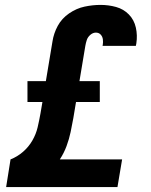

<svg xmlns="http://www.w3.org/2000/svg" viewBox="-20 -763 616 783"><path d="M5 0H459L478 -113H224Q241 -139 251.5 -167.5Q262 -196 268 -224.5Q274 -253 279 -281L290 -347H387V-432H304L328 -576Q330 -588 334 -600Q338 -612 348.5 -621Q359 -630 371 -630Q383 -630 390.5 -622Q398 -614 399.5 -602.5Q401 -591 399 -579L398 -576H534Q535 -581 536 -586Q541 -619 534 -650.5Q527 -682 505.5 -704Q484 -726 453.5 -734.5Q423 -743 390 -743Q358 -743 325 -736Q292 -729 262 -708.5Q232 -688 215.5 -657.5Q199 -627 194 -594L167 -432H92V-347H153L145 -300Q140 -272 133.5 -244Q127 -216 112 -190Q97 -164 74 -144Q51 -124 23 -113Z"/></svg>

Font: Iosevka Sparkle XBdObl
Style: Regular
Weight: 800
Italic angle: -9°
Designer: Belleve Invis
Foundry: Belleve Invis
Version: Version 4.5.0; ttfautohint (v1.8.3)